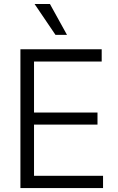

<svg xmlns="http://www.w3.org/2000/svg" viewBox="-20 -958 602 978"><path d="M84 -707H498V-644.5H153.3V-384.8H476.6V-323.2H153.3V-62.5H504.9V0H84ZM156.2 -937.5H234.4L321.3 -780.3H262.7Z"/></svg>

Font: Pretendard JP Light
Style: Regular
Weight: 300
Designer: Base glyphs from Inter by Rasmus Andersson; Hangeul glyphs from Noto Sans CJK(Source Han Sans) by Jang Soo-young and Kan
Foundry: Kil Hyung-jin
Version: Version 1.309